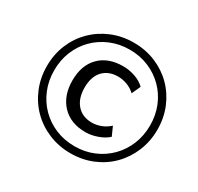

<svg xmlns="http://www.w3.org/2000/svg" viewBox="-153 -897 1122 1088"><g transform="rotate(30 407.5 -352.5)"><path d="M429 9Q353 9 286.5 -18.5Q220 -46 171 -95Q122 -144 94.5 -210.5Q67 -277 67 -353Q67 -430 94.5 -496Q122 -562 171 -610.5Q220 -659 286 -686.5Q352 -714 429 -714Q506 -714 572 -686.5Q638 -659 686.5 -610.5Q735 -562 762.5 -496Q790 -430 790 -353Q790 -277 762.5 -210.5Q735 -144 686.5 -95Q638 -46 572 -18.5Q506 9 429 9ZM443 -137Q345 -137 289 -196.5Q233 -256 233 -355Q233 -454 289 -511Q345 -568 443 -568Q483 -568 522 -554.5Q561 -541 586 -516L560 -459Q535 -482 505.5 -492.5Q476 -503 448 -503Q385 -503 349 -464Q313 -425 313 -354Q313 -284 349 -243Q385 -202 448 -202Q476 -202 505.5 -213Q535 -224 560 -247L586 -189Q561 -166 521 -151.5Q481 -137 443 -137ZM429 -37Q496 -37 553 -61Q610 -85 652.5 -128Q695 -171 718.5 -228.5Q742 -286 742 -353Q742 -420 718.5 -477.5Q695 -535 652.5 -577.5Q610 -620 553 -644Q496 -668 429 -668Q362 -668 304.5 -644Q247 -620 204.5 -577.5Q162 -535 138.5 -477.5Q115 -420 115 -353Q115 -286 138.5 -228.5Q162 -171 204.5 -128Q247 -85 304.5 -61Q362 -37 429 -37Z"/></g></svg>

Font: Mulish ExtraLight Medium
Style: Italic
Weight: 500
Italic angle: -9°
Version: Version 3.603